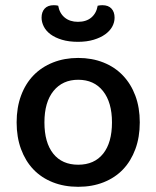

<svg xmlns="http://www.w3.org/2000/svg" viewBox="-20 -705 602 739"><path d="M281 14Q227 14 183 -3.5Q139 -21 108.5 -53Q78 -85 61 -131Q44 -177 44 -234Q44 -291 61 -337Q78 -383 109 -415Q140 -447 184 -464.5Q228 -482 281 -482Q334 -482 378 -464.5Q422 -447 453 -414.5Q484 -382 501 -336.5Q518 -291 518 -234Q518 -177 501 -131Q484 -85 453.5 -53Q423 -21 379 -3.5Q335 14 281 14ZM151 -234Q151 -156 185 -113.5Q219 -71 281 -71Q343 -71 377 -113.5Q411 -156 411 -234Q411 -311 376.5 -354.5Q342 -398 281 -398Q221 -398 186 -355Q151 -312 151 -234ZM356 -683Q361 -684 365 -684.5Q369 -685 374 -685Q397 -685 409 -672Q421 -659 421 -637Q421 -619 412 -602.5Q403 -586 385 -573Q367 -560 340.5 -552Q314 -544 280 -544Q245 -544 218.5 -552Q192 -560 174.5 -573Q157 -586 148.5 -603Q140 -620 140 -637Q140 -659 152 -672Q164 -685 187 -685Q192 -685 196 -684.5Q200 -684 204 -683Q209 -654 229 -637.5Q249 -621 280 -621Q312 -621 331.5 -637.5Q351 -654 356 -683Z"/></svg>

Font: Baloo 2 Latin Medium
Style: Regular
Weight: 500
Designer: Sarang Kulkarni and Ek Type
Foundry: Ek Type
Version: Version 1.001